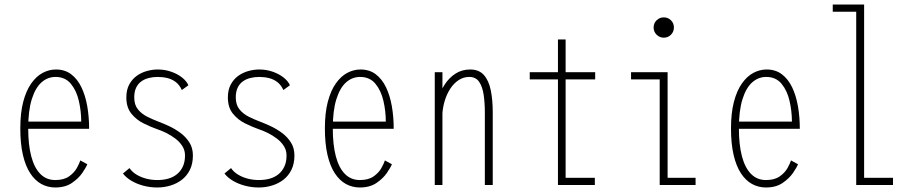

<svg xmlns="http://www.w3.org/2000/svg" viewBox="-20 -820 4090 851"><path d="M93 -281H340Q340 -327 329.5 -372.8Q319 -418.5 294 -448.8Q269 -479 226 -479Q191 -479 163.8 -454.8Q136.5 -430.5 120.8 -380Q105 -329.5 105 -251Q105 -178.5 118.5 -127.2Q132 -76 158.8 -49Q185.5 -22 225 -22Q263 -22 286 -38.2Q309 -54.5 320.5 -75.2Q332 -96 336 -109L367 -92Q361.5 -78 344.8 -53.5Q328 -29 298.5 -9Q269 11 225 11Q191.5 11 163.2 -4.5Q135 -20 114 -52Q93 -84 81.5 -133.5Q70 -183 70 -251Q70 -319.5 83 -369Q96 -418.5 118.5 -450.2Q141 -482 169.2 -497Q197.5 -512 228 -512Q267.5 -512 295.5 -490.8Q323.5 -469.5 341 -433Q358.5 -396.5 366.8 -349Q375 -301.5 375 -249H93Z M677 11Q645 11 615.2 3Q585.5 -5 562 -19Q538.5 -33 525 -51L554 -75Q565.5 -58 584.8 -46.2Q604 -34.5 628 -28.2Q652 -22 678 -22Q703.5 -22 725.8 -28.2Q748 -34.5 764.5 -48Q781 -61.5 790.5 -82Q800 -102.5 800 -131Q800 -154 788.2 -172.5Q776.5 -191 757.5 -205.5Q738.5 -220 716.8 -230.8Q695 -241.5 675 -248Q648 -257.5 616.5 -273Q585 -288.5 562.5 -316Q540 -343.5 540 -388Q540 -422 552.8 -445.5Q565.5 -469 586 -483.8Q606.5 -498.5 631 -505.2Q655.5 -512 679 -512Q711 -512 739.2 -502Q767.5 -492 787.5 -476Q807.5 -460 815 -442L786 -421Q776 -443 759.8 -455.8Q743.5 -468.5 722.8 -473.8Q702 -479 679 -479Q658 -479 639.2 -474.2Q620.5 -469.5 606 -459Q591.5 -448.5 583.2 -431Q575 -413.5 575 -388Q575 -355 591.8 -334.8Q608.5 -314.5 633.5 -302.2Q658.5 -290 682 -281Q703.5 -273 729.8 -260.8Q756 -248.5 780 -230.8Q804 -213 819.5 -188.5Q835 -164 835 -131Q835 -94.5 821.8 -67.5Q808.5 -40.5 786 -23.2Q763.5 -6 735.2 2.5Q707 11 677 11Z M1127 11Q1095 11 1065.2 3Q1035.5 -5 1012 -19Q988.5 -33 975 -51L1004 -75Q1015.5 -58 1034.8 -46.2Q1054 -34.5 1078 -28.2Q1102 -22 1128 -22Q1153.5 -22 1175.8 -28.2Q1198 -34.5 1214.5 -48Q1231 -61.5 1240.5 -82Q1250 -102.5 1250 -131Q1250 -154 1238.2 -172.5Q1226.5 -191 1207.5 -205.5Q1188.5 -220 1166.8 -230.8Q1145 -241.5 1125 -248Q1098 -257.5 1066.5 -273Q1035 -288.5 1012.5 -316Q990 -343.5 990 -388Q990 -422 1002.8 -445.5Q1015.5 -469 1036 -483.8Q1056.5 -498.5 1081 -505.2Q1105.5 -512 1129 -512Q1161 -512 1189.2 -502Q1217.5 -492 1237.5 -476Q1257.5 -460 1265 -442L1236 -421Q1226 -443 1209.8 -455.8Q1193.5 -468.5 1172.8 -473.8Q1152 -479 1129 -479Q1108 -479 1089.2 -474.2Q1070.5 -469.5 1056 -459Q1041.5 -448.5 1033.2 -431Q1025 -413.5 1025 -388Q1025 -355 1041.8 -334.8Q1058.5 -314.5 1083.5 -302.2Q1108.5 -290 1132 -281Q1153.5 -273 1179.8 -260.8Q1206 -248.5 1230 -230.8Q1254 -213 1269.5 -188.5Q1285 -164 1285 -131Q1285 -94.5 1271.8 -67.5Q1258.5 -40.5 1236 -23.2Q1213.5 -6 1185.2 2.5Q1157 11 1127 11Z M1443 -281H1690Q1690 -327 1679.5 -372.8Q1669 -418.5 1644 -448.8Q1619 -479 1576 -479Q1541 -479 1513.8 -454.8Q1486.5 -430.5 1470.8 -380Q1455 -329.5 1455 -251Q1455 -178.5 1468.5 -127.2Q1482 -76 1508.8 -49Q1535.5 -22 1575 -22Q1613 -22 1636 -38.2Q1659 -54.5 1670.5 -75.2Q1682 -96 1686 -109L1717 -92Q1711.5 -78 1694.8 -53.5Q1678 -29 1648.5 -9Q1619 11 1575 11Q1541.5 11 1513.2 -4.5Q1485 -20 1464 -52Q1443 -84 1431.5 -133.5Q1420 -183 1420 -251Q1420 -319.5 1433 -369Q1446 -418.5 1468.5 -450.2Q1491 -482 1519.2 -497Q1547.5 -512 1578 -512Q1617.5 -512 1645.5 -490.8Q1673.5 -469.5 1691 -433Q1708.5 -396.5 1716.8 -349Q1725 -301.5 1725 -249H1443Z M1907 0Q1907 -109 1907 -184Q1907 -259 1907 -308Q1907 -357 1907 -387.2Q1907 -417.5 1907 -436Q1907 -454.5 1907 -468.8Q1907 -483 1907 -500H1941V-402V0ZM2129 0V-321Q2129 -363.5 2123.8 -399.5Q2118.5 -435.5 2103.8 -457.2Q2089 -479 2060 -479Q2034.5 -479 2013 -465Q1991.5 -451 1975.5 -426.5Q1959.5 -402 1950.2 -370Q1941 -338 1940 -302H1910Q1910.5 -340 1920.8 -377.2Q1931 -414.5 1950.8 -445Q1970.5 -475.5 1999 -493.8Q2027.5 -512 2064 -512Q2103 -512 2124.8 -487.5Q2146.5 -463 2155.2 -420.2Q2164 -377.5 2164 -322V0Z M2328 -468V-500H2618V-468ZM2487 -32H2616.5V0H2453V-645H2487Z M2922 -653Q2903.5 -653 2890.2 -666.2Q2877 -679.5 2877 -698Q2877 -717 2890.2 -730Q2903.5 -743 2922 -743Q2941 -743 2954 -730Q2967 -717 2967 -698Q2967 -679.5 2954 -666.2Q2941 -653 2922 -653ZM2939 -32H3063V0H2904V-468H2777V-500H2939Z M3243 -281H3490Q3490 -327 3479.5 -372.8Q3469 -418.5 3444 -448.8Q3419 -479 3376 -479Q3341 -479 3313.8 -454.8Q3286.5 -430.5 3270.8 -380Q3255 -329.5 3255 -251Q3255 -178.5 3268.5 -127.2Q3282 -76 3308.8 -49Q3335.5 -22 3375 -22Q3413 -22 3436 -38.2Q3459 -54.5 3470.5 -75.2Q3482 -96 3486 -109L3517 -92Q3511.5 -78 3494.8 -53.5Q3478 -29 3448.5 -9Q3419 11 3375 11Q3341.5 11 3313.2 -4.5Q3285 -20 3264 -52Q3243 -84 3231.5 -133.5Q3220 -183 3220 -251Q3220 -319.5 3233 -369Q3246 -418.5 3268.5 -450.2Q3291 -482 3319.2 -497Q3347.5 -512 3378 -512Q3417.5 -512 3445.5 -490.8Q3473.5 -469.5 3491 -433Q3508.5 -396.5 3516.8 -349Q3525 -301.5 3525 -249H3243Z M3810 -32H3938V0H3775V-768H3671V-800H3810Z"/></svg>

Font: League Mono Thin Condensed
Style: Regular
Weight: 100
Width: 1
Designer: Tyler Finck
Foundry: The League of Moveable Type / Tyler Finck
Version: Version 2.300;RELEASE